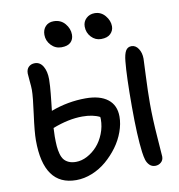

<svg xmlns="http://www.w3.org/2000/svg" viewBox="-99 -1052 1056 1131"><g transform="rotate(-10 429.0 -487.0)"><path d="M554.2 -805.2Q520 -805.2 495.6 -831.3Q471.2 -857.4 471.2 -894Q471.2 -923.3 491.5 -942.6Q511.7 -961.9 542 -961.9Q580.1 -961.9 605 -932.1Q629.9 -902.3 629.9 -868.2Q629.9 -842.8 611.1 -824Q592.3 -805.2 554.2 -805.2ZM315.9 -797.9Q279.8 -797.9 254.4 -824.7Q229 -851.6 229 -887.2Q229 -918.5 247.3 -937.7Q265.6 -957 295.9 -957Q338.4 -957 363.8 -927Q389.2 -897 389.2 -860.8Q389.2 -832.5 371.1 -815.2Q353 -797.9 315.9 -797.9ZM266.1 -12.2Q71.8 -12.2 71.8 -284.2Q71.8 -333.5 85.9 -437.3Q100.1 -541 100.1 -581.1Q100.1 -601.1 96.4 -635.3Q92.8 -669.4 92.8 -680.2Q92.8 -705.6 107.2 -719.2Q121.6 -732.9 144 -732.9Q175.3 -732.9 193.1 -702.6Q210.9 -672.4 210.9 -625Q210.9 -607.4 209.2 -583Q207.5 -558.6 205.6 -539.6Q203.6 -520.5 200.2 -488.3Q196.8 -456.1 194.8 -439Q296.4 -477.1 402.8 -477.1Q488.3 -477.1 534.7 -440.9Q581.1 -404.8 581.1 -336.9Q581.1 -293.5 564.2 -246.6Q547.4 -199.7 517.1 -158.4Q486.8 -117.2 448 -84Q409.2 -50.8 361.6 -31.5Q314 -12.2 266.1 -12.2ZM738.8 -14.2Q718.3 -14.2 704.8 -27.6Q691.4 -41 685.5 -59.8Q679.7 -78.6 675.8 -107.9Q663.1 -205.6 663.1 -380.9Q663.1 -563.5 671.9 -650.9Q675.8 -692.9 687.3 -712.9Q698.7 -732.9 722.2 -732.9Q747.1 -732.9 763.4 -708Q779.8 -683.1 779.8 -647.9Q779.8 -640.6 775.4 -545.9Q771 -451.2 771 -380.9Q771 -289.1 779.5 -178.7Q788.1 -68.4 788.1 -61Q788.1 -39.6 773.4 -26.9Q758.8 -14.2 738.8 -14.2ZM185.1 -287.1Q185.1 -252.4 187 -228.5Q189 -204.6 195.1 -182.4Q201.2 -160.2 211.9 -147Q222.7 -133.8 240.5 -126Q258.3 -118.2 283.2 -118.2Q316.9 -118.2 350.6 -136Q384.3 -153.8 410.6 -183.1Q437 -212.4 453.6 -254.2Q470.2 -295.9 470.2 -340.8Q470.2 -350.1 469.2 -354Q428.2 -375 365.2 -375Q282.7 -375 187 -337.9Q185.1 -303.7 185.1 -287.1Z"/></g></svg>

Font: Shantell Sans Bouncy
Style: Regular
Weight: 500
Designer: Stephen Nixon, Anya Danilova, Shantell Martin
Foundry: Arrow Type
Version: Version 1.006;[9816181b4]